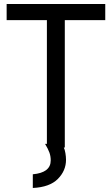

<svg xmlns="http://www.w3.org/2000/svg" viewBox="-20 -728 555 954"><path d="M143 206V138Q232 130 232 69Q232 48 225.5 30Q219 12 204 -13H213V-628H13V-708H503V-628H302V5H297Q302 15 305 33Q308 51 308 66Q308 120 267.5 161Q227 202 143 206Z"/></svg>

Font: LXGW 975 Gothic SC
Style: Regular
Weight: 400
Version: Version 2.01;February 25, 2021